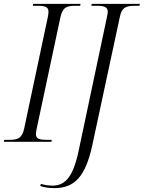

<svg xmlns="http://www.w3.org/2000/svg" viewBox="-38 -734 744 994"><path d="M-18 0H228L230 -10H204C168 -10 148 -15 148 -39C148 -47 150 -61 153 -73L274 -641C285 -696 307 -704 351 -704H377L379 -714H134L132 -704H158C195 -704 213 -698 213 -674C213 -667 212 -656 209 -643L87 -68C76 -18 54 -10 10 -10H-16ZM243 240C348 240 405 180 440 17L583 -649C592 -694 614 -704 658 -704H684L686 -714H437L435 -704H465C500 -704 520 -698 520 -673C520 -667 518 -659 517 -652L372 33C343 180 301 227 234 227C215 227 193 224 174 218L170 229C192 236 213 240 243 240Z"/></svg>

Font: Noto Serif Display SemiCondensed Light
Style: Italic
Weight: 300
Width: 4
Italic angle: -12°
Designer: Monotype Design Team
Foundry: Monotype Imaging Inc.
Version: Version 2.009